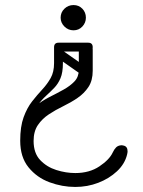

<svg xmlns="http://www.w3.org/2000/svg" viewBox="-20 -581 565 760"><path d="M320 -411Q341 -411 346 -392Q347 -390 347 -384V-301Q347 -262 330 -236.5Q313 -211 286.5 -193Q260 -175 230 -160.5Q200 -146 173.5 -128.5Q147 -111 130 -86Q113 -61 113 -23Q113 25 139 52.5Q165 80 203 92Q241 104 278 104Q334 104 373.5 77.5Q413 51 426 23Q432 10 439.5 2.5Q447 -5 460 -6Q465 -6 468 -5Q485 -2 485 18Q485 23 483 31Q474 68 443 97Q412 126 369 142.5Q326 159 278 159Q226 159 176 140.5Q126 122 93 81.5Q60 41 60 -24Q60 -74 77 -106.5Q94 -139 120 -160.5Q146 -182 176 -197Q206 -212 232 -226.5Q258 -241 275 -259Q292 -277 292 -305V-382Q292 -411 320 -411ZM271 -561Q292 -561 306 -546.5Q320 -532 320 -511Q320 -491 306 -476Q292 -461 271 -461Q250 -461 235 -476Q220 -491 220 -511Q220 -532 235 -546.5Q250 -561 271 -561ZM212 -377Q194 -377 194 -394Q194 -412 212 -412H329Q347 -412 347 -394Q347 -377 329 -377ZM319 -294Q309 -281 296 -290L202 -356Q188 -365 199 -381Q209 -394 222 -385L316 -319Q321 -315 322.5 -308.5Q324 -302 319 -294ZM212 -412Q229 -412 229 -395V-331Q229 -314 212 -314Q194 -314 194 -330V-394Q194 -412 212 -412ZM60 -24Q60 -80 73.5 -117Q87 -154 107 -179.5Q127 -205 147 -226.5Q167 -248 180.5 -272Q194 -296 194 -331H229Q229 -294 219.5 -271.5Q210 -249 194.5 -233Q179 -217 162 -201.5Q145 -186 129.5 -164.5Q114 -143 104.5 -109.5Q95 -76 95 -23Z"/></svg>

Font: Agu Display
Style: Regular
Weight: 400
Designer: Oluwaseun Badejo
Version: Version 1.103